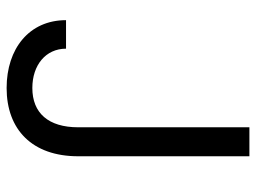

<svg xmlns="http://www.w3.org/2000/svg" viewBox="-117 -650 777 583"><g transform="rotate(90 271.5 -358.5)"><path d="M366.5 -727.3V-207.4C366.5 -116.8 323.2 -68.2 247.2 -68.2C177.9 -68.2 127.8 -108.7 127.8 -170.5H41.2C41.2 -58.6 127.8 9.9 247.2 9.9C373.6 9.9 454.5 -67.8 454.5 -207.4V-727.3Z"/></g></svg>

Font: Magic Ui Pro
Style: Regular
Weight: 400
Designer: Stefan Endress, Andreas Faust
Version: Version 1.000;FEAKit 1.0